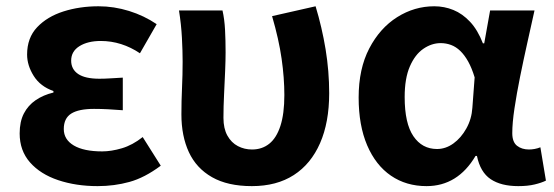

<svg xmlns="http://www.w3.org/2000/svg" viewBox="-20 -594 1810 627"><path d="M298.9 13.8Q228.1 13.8 170 -5.7Q111.9 -25.2 78 -63.7Q44.2 -102.2 44.2 -158.2Q44.2 -196.6 57.9 -223.3Q71.7 -250 96.7 -267Q121.6 -284 154.5 -291.8V-296.8Q111.9 -311.5 90.2 -345.9Q68.5 -380.4 68.5 -415.9Q68.5 -470.3 101.2 -505Q133.9 -539.6 187 -556.6Q240.1 -573.5 301.8 -573.5Q352.1 -573.5 401.4 -558.2Q450.6 -542.9 491.6 -515.1L437 -420Q407.6 -439.8 375.4 -450Q343.1 -460.2 309.1 -460.2Q266.7 -460.2 239.5 -443.3Q212.4 -426.4 212.4 -396Q212.4 -367.9 235.2 -352.4Q258.1 -336.9 304.6 -336.9Q322 -336.9 341.9 -338.2Q361.8 -339.5 381 -340.5V-234Q356.4 -236 332.8 -237.2Q309.2 -238.4 287.1 -238.4Q236.8 -238.4 212.5 -223Q188.3 -207.6 188.3 -172.6Q188.3 -138.3 221 -118.9Q253.7 -99.6 313.8 -99.6Q343.3 -99.6 378 -109.8Q412.6 -120 446 -146.4L505 -52.9Q452.2 -13.5 402.7 0.1Q353.2 13.8 298.9 13.8Z M802.5 13.8Q723.7 13.8 672.4 -15.4Q621.2 -44.5 596.8 -97.1Q572.4 -149.8 572.4 -220.4Q572.4 -264.1 574.4 -307.1Q576.4 -350 576.4 -392.9Q576.4 -426.4 574.1 -470.4Q571.8 -514.3 564.5 -559.8H706.6Q713.1 -531 714.9 -496.6Q716.7 -462.3 716.7 -423Q716.7 -398.2 715.2 -361.9Q713.7 -325.5 711.7 -285.5Q709.7 -245.4 709.7 -209Q709.7 -174.3 722.6 -151.1Q735.5 -128 756.8 -116.9Q778 -105.8 803 -105.8Q835.7 -105.8 859.3 -124.6Q882.8 -143.3 895.7 -182.8Q908.6 -222.4 908.6 -283.6Q908.6 -339.7 899.6 -402.4Q890.7 -465.1 868.5 -541.3L1010.6 -573.5Q1031.5 -504.4 1043.3 -432.9Q1055 -361.3 1055 -289.7Q1055 -194.4 1025.2 -126.5Q995.4 -58.5 939.5 -22.4Q883.5 13.8 802.5 13.8Z M1372.9 13.8Q1306.6 13.8 1256.7 -20.3Q1206.9 -54.4 1179 -119.5Q1151.2 -184.6 1151.2 -275.5Q1151.2 -369.3 1185.9 -435.9Q1220.6 -502.4 1277 -538Q1333.4 -573.5 1398.1 -573.5Q1431 -573.5 1460.6 -561.4Q1490.3 -549.3 1515.2 -522.7Q1540.1 -496.1 1557 -452.4H1561.3L1580.5 -559.8H1725.5Q1714.5 -509.8 1701.9 -453.7Q1689.4 -397.7 1678.3 -342.8Q1667.2 -287.8 1660.1 -240.2Q1652.9 -192.5 1652.9 -159.3Q1652.9 -130.2 1668.4 -118Q1683.9 -105.8 1707.5 -105.8Q1715.9 -105.8 1725.6 -107.5Q1735.3 -109.2 1744.7 -113L1762.8 -4.2Q1748.6 2.9 1726.1 8.3Q1703.5 13.8 1672.5 13.8Q1616.1 13.8 1582.2 -9Q1548.4 -31.8 1537.5 -84.8H1533Q1474.6 13.8 1372.9 13.8ZM1407.1 -107.4Q1435.5 -107.4 1460.6 -125.5Q1485.7 -143.6 1502.9 -174.4Q1520.2 -205.2 1522.6 -242.3L1530 -341.3Q1520.9 -371.4 1509 -392.9Q1497 -414.3 1483.1 -427.7Q1469.1 -441.2 1452.9 -447.2Q1436.6 -453.2 1419 -453.2Q1389.5 -453.2 1362.3 -434.5Q1335.2 -415.8 1318.4 -377Q1301.5 -338.2 1301.5 -277.1Q1301.5 -191 1330 -149.2Q1358.4 -107.4 1407.1 -107.4Z"/></svg>

Font: Shanggu Sans SC VF
Style: Regular
Weight: 250
Designer: GuiWonder
Version: Version 1.021